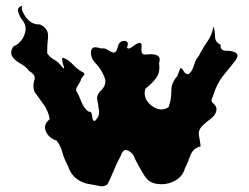

<svg xmlns="http://www.w3.org/2000/svg" viewBox="-20 -673 877 677"><path d="M300.8 -22.9Q271.5 -25.9 249 -43.5Q227.5 -61 218.8 -89.8Q207 -110.8 200.2 -134.3Q194.3 -158.2 179.7 -177.2Q152.3 -186 141.6 -209.5Q138.7 -216.8 138.7 -224.1Q138.7 -239.3 155.3 -252.9Q150.4 -281.7 133.8 -304.7Q117.2 -327.1 101.6 -349.6Q97.7 -359.4 97.7 -369.6Q97.7 -378.9 100.6 -388.7Q102.5 -393.1 102.5 -397.5Q102.5 -411.6 83 -422.4Q73.2 -437 53.7 -447.8Q34.2 -458.5 24.4 -472.2Q19.5 -479.5 19.5 -488.3Q19.5 -497.6 27.3 -509.3Q53.7 -520 65.4 -548.8Q70.3 -560.5 70.3 -571.8Q70.3 -587.4 59.6 -601.6Q50.8 -610.8 44.9 -628.9Q43 -633.3 43 -636.7Q43 -648.4 58.6 -652.8Q56.6 -649.9 56.6 -645.5Q56.6 -633.3 71.3 -612.3Q89.8 -586.9 117.2 -586.9Q119.1 -586.9 121.1 -586.9Q149.4 -573.2 149.4 -547.9Q149.4 -544.9 149.4 -542Q146.5 -516.1 146.5 -493.2Q146.5 -489.3 146.5 -485.4Q155.3 -471.2 171.9 -461.9Q188.5 -452.6 198.2 -437.5Q210 -423.8 203.1 -444.3Q196.3 -464.4 201.2 -469.7Q219.7 -463.9 236.3 -446.3Q252 -429.2 270.5 -418.9Q282.2 -415 274.4 -405.8Q265.6 -396.5 264.6 -389.2Q260.7 -380.4 254.9 -372.1Q249 -363.8 248 -355Q258.8 -335.9 266.6 -314.9Q274.4 -293.9 291 -279.8Q302.7 -281.2 304.7 -266.6Q305.7 -252 309.6 -247.6Q311.5 -245.6 314.5 -247.1Q317.4 -248.5 322.3 -255.9Q328.1 -263.7 329.1 -272.5Q330.1 -280.8 328.1 -289.1Q326.2 -304.7 323.2 -320.3Q322.3 -323.2 322.3 -326.2Q322.3 -338.9 333 -351.1Q351.6 -367.2 351.6 -385.7Q351.6 -392.6 348.6 -399.9Q338.9 -426.3 319.3 -447.8Q300.8 -463.9 300.8 -487.8Q300.8 -506.3 316.4 -506.3Q324.2 -506.3 336.9 -502Q349.6 -504.4 361.3 -496.1Q373 -487.8 381.8 -487.8Q385.7 -487.8 389.6 -492.2Q392.6 -496.6 395.5 -508.3Q400.4 -528.8 418.9 -528.8Q430.7 -528.3 430.7 -518.1Q430.7 -512.7 427.7 -504.4Q434.6 -497.6 449.2 -509.8Q464.8 -522 473.6 -522Q477.5 -521.5 478.5 -516.6Q480.5 -512.2 478.5 -500V-496.6Q478.5 -480.5 492.2 -480.5Q495.1 -480.5 498 -481Q505.9 -481.9 511.7 -481.9Q524.4 -481.9 533.2 -478Q539.1 -475.6 542 -469.7Q544.9 -463.4 541 -450.7Q542 -442.4 542 -434.6Q542 -413.6 530.3 -397.5Q513.7 -376 492.2 -359.9Q490.2 -351.6 490.2 -343.8Q490.2 -320.3 512.7 -301.8Q530.3 -287.1 548.8 -287.1Q561.5 -287.1 574.2 -294.9Q584 -320.3 584 -348.6Q584 -350.1 584 -353Q584 -381.3 605.5 -405.3Q610.4 -418.9 614.3 -429.2Q618.2 -439.9 629.9 -418.5Q634.8 -413.1 639.6 -411.6Q643.6 -410.6 646.5 -413.1Q656.2 -418.9 664.1 -442.9Q670.9 -466.3 680.7 -475.1Q693.4 -501 710.9 -525.9Q728.5 -550.8 732.4 -580.1Q738.3 -563 738.3 -543.9Q738.3 -524.9 757.8 -515.1Q757.8 -512.7 757.8 -510.7Q757.8 -494.6 777.3 -494.1Q799.8 -494.1 811.5 -486.8Q816.4 -483.4 817.4 -477.5Q817.4 -477.1 817.4 -476.6Q817.4 -470.7 810.5 -460Q788.1 -432.6 765.6 -404.3Q744.1 -376 733.4 -341.3Q730.5 -332 726.6 -323.2Q723.6 -314.5 733.4 -307.1Q742.2 -298.8 743.2 -291Q744.1 -283.2 741.2 -276.4Q735.4 -263.2 720.7 -252.4Q706.1 -241.7 696.3 -231.9Q680.7 -218.3 680.7 -201.7Q680.7 -198.2 681.6 -194.8Q685.5 -174.8 687.5 -156.7Q661.1 -150.9 651.4 -125.5Q642.6 -100.1 631.8 -78.6Q623 -49.3 596.7 -35.6Q574.2 -23.4 548.8 -23.4Q545.9 -23.4 542 -23.9Q505.9 -24.9 488.3 -55.2Q469.7 -85.4 456.1 -112.3Q451.2 -131.8 432.6 -141.6Q427.7 -144 423.8 -144Q412.1 -144 405.3 -122.6Q391.6 -98.6 381.8 -73.2Q371.1 -47.9 359.4 -23.4Q349.6 -16.1 338.9 -16.1Q335 -16.1 331.1 -17.1Q314.5 -20.5 300.8 -22.9Z"/></svg>

Font: Brazier Flame
Style: Regular
Weight: 400
Designer: Walter E Stewart
Version: 0.1